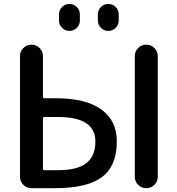

<svg xmlns="http://www.w3.org/2000/svg" viewBox="-20 -982 904 980"><path d="M199.2 -488.3Q199.2 -480.5 207 -480.5H266.6Q418 -480.5 497.1 -423.3Q576.2 -366.2 576.2 -260.7Q576.2 -135.7 501 -78.6Q425.8 -21.5 259.8 -21.5H139.6Q116.2 -21.5 99.1 -38.6Q82 -55.7 82 -79.1V-696.3Q82 -719.7 99.1 -736.8Q116.2 -753.9 139.6 -753.9H141.6Q165 -753.9 182.1 -736.8Q199.2 -719.7 199.2 -696.3ZM199.2 -121.1Q199.2 -113.3 207 -113.3H275.4Q375 -113.3 420.9 -149.4Q466.8 -185.5 466.8 -259.8Q466.8 -384.8 277.3 -384.8H207Q199.2 -384.8 199.2 -377ZM725.6 -21.5Q702.1 -21.5 685.1 -38.6Q668 -55.7 668 -79.1V-696.3Q668 -719.7 685.1 -736.8Q702.1 -753.9 725.6 -753.9H727.5Q751 -753.9 768.1 -736.8Q785.2 -719.7 785.2 -696.3V-79.1Q785.2 -55.7 768.1 -38.6Q751 -21.5 727.5 -21.5ZM281.2 -877V-908.2Q281.2 -930.7 296.9 -946.3Q312.5 -961.9 334.5 -961.9Q356.4 -961.9 372.1 -946.3Q387.7 -930.7 387.7 -908.2V-877Q387.7 -855.5 372.1 -839.8Q356.4 -824.2 334.5 -824.2Q312.5 -824.2 296.9 -839.8Q281.2 -855.5 281.2 -877ZM479.5 -877V-908.2Q479.5 -930.7 495.1 -946.3Q510.7 -961.9 532.7 -961.9Q554.7 -961.9 570.3 -946.3Q585.9 -930.7 585.9 -908.2V-877Q585.9 -855.5 570.3 -839.8Q554.7 -824.2 532.7 -824.2Q510.7 -824.2 495.1 -839.8Q479.5 -855.5 479.5 -877Z"/></svg>

Font: Gen Jyuu Gothic P Medium
Style: Regular
Weight: 500
Designer: [Source Han Sans]
Ryoko NISHIZUKA  (kana & ideographs); Paul D. Hunt (Latin, Greek & Cyrillic); Wenlong ZHANG  (bopomofo
Version: Version 1.002.20150607